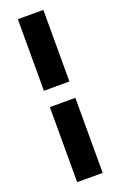

<svg xmlns="http://www.w3.org/2000/svg" viewBox="-162 -756 587 933"><g transform="rotate(-20 131.5 -289.5)"><path d="M196.8 -340.8H64.9V-710.9H196.8ZM64.9 131.8V-256.3H196.8V131.8Z"/></g></svg>

Font: Robert Sans Black
Style: Regular
Weight: 900
Designer: Christian Robertson (extended by Adam Twardoch)
Foundry: Google
Version: Version 12.135;April 2, 2019;FontCreator 11.5.0.2425 64-bit;